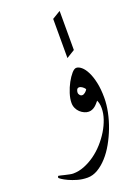

<svg xmlns="http://www.w3.org/2000/svg" viewBox="-217 -678 754 1046"><g transform="rotate(-20 160.0 -155.0)"><path d="M336.4 -80.6Q336.4 -41 327.4 2.4Q318.4 45.9 302.5 87.6Q286.6 129.4 265.1 167.5Q243.7 205.6 217.5 234.4Q191.4 263.2 162.4 280.3Q133.3 297.4 103 297.4Q72.8 297.4 45.4 289.6Q18.1 281.7 -2.9 272Q-23.9 262.2 -36.4 253.7Q-48.8 245.1 -48.8 243.2Q-48.8 239.7 -47.4 236.6Q-45.9 233.4 -43.9 233.4Q-42 233.4 -32.2 235.8Q-22.5 238.3 -10 241.2Q2.4 244.1 15.4 246.8Q28.3 249.5 36.6 249.5Q68.8 249.5 101.1 236.8Q133.3 224.1 163.1 202.9Q192.9 181.6 218.3 153.3Q243.7 125 262.7 93.8Q281.7 62.5 292.7 30Q303.7 -2.4 303.7 -32.7Q303.7 -48.8 301 -59.6Q298.3 -70.3 294.4 -79.1Q289.1 -72.8 282.7 -65.4Q276.4 -58.1 268.8 -52Q261.2 -45.9 251.7 -42Q242.2 -38.1 231.9 -38.1Q219.7 -38.1 206.5 -43.9Q193.4 -49.8 182.6 -59.8Q171.9 -69.8 165.3 -84Q158.7 -98.1 158.7 -114.7Q158.7 -139.6 168.2 -169.4Q177.7 -199.2 191.9 -225.3Q206.1 -251.5 221.2 -268.8Q236.3 -286.1 248 -286.1Q262.2 -286.1 277.8 -272.9Q293.5 -259.8 306.6 -233.6Q319.8 -207.5 328.1 -169.2Q336.4 -130.9 336.4 -80.6ZM259.8 -158.7Q252.4 -169.4 242.9 -175.3Q233.4 -181.2 227.1 -181.2Q217.3 -181.2 213.1 -173.3Q209 -165.5 209 -154.8Q209 -149.4 214.6 -142.1Q220.2 -134.8 229.5 -134.8Q236.8 -134.8 246.3 -142.3Q255.9 -149.9 259.8 -158.7ZM221.7 -352.5V-579.6L269.5 -608.4V-381.8Z"/></g></svg>

Font: Accordance
Style: Regular
Weight: 400
Version: Version 1.1 (build May 11, 2018) Miklal Software Solutions, 